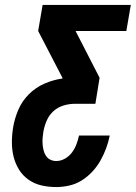

<svg xmlns="http://www.w3.org/2000/svg" viewBox="-20 -755 548 775"><path d="M207 0Q176 0 147.5 -6.5Q119 -13 95.5 -29.5Q72 -46 57 -70Q42 -94 35 -122Q28 -150 28 -180Q28 -210 33 -241Q39 -277 54 -312Q69 -347 96.5 -374.5Q124 -402 159.5 -417.5Q195 -433 232 -438V-441L134 -630L152 -735H508L490 -630H285L382 -441L365 -336H281Q259 -336 236 -329Q213 -322 195.5 -306Q178 -290 168.5 -268Q159 -246 155 -223Q153 -211 152 -198Q151 -185 152 -172.5Q153 -160 156 -148Q159 -136 165.5 -126Q172 -116 183 -110.5Q194 -105 207 -105Q225 -105 242 -114.5Q259 -124 270.5 -139.5Q282 -155 288.5 -172.5Q295 -190 299 -208H423Q418 -182 408.5 -156.5Q399 -131 385.5 -107Q372 -83 352.5 -62Q333 -41 309.5 -26.5Q286 -12 259.5 -6Q233 0 207 0Z"/></svg>

Font: Iosevka SS04 Extrabold Oblique
Style: Regular
Weight: 800
Italic angle: -9°
Monospace: yes
Designer: Belleve Invis
Foundry: Belleve Invis
Version: Version 19.0.0; ttfautohint (v1.8.4)